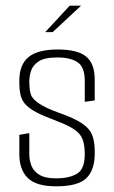

<svg xmlns="http://www.w3.org/2000/svg" viewBox="-20 -649 402 675"><path d="M177 6Q107 6 77.5 -23.5Q48 -53 48 -106V-175L83 -181V-107Q83 -86 90.5 -66.5Q98 -47 118.5 -34.5Q139 -22 177 -22Q224 -22 251 -38.5Q278 -55 278 -107Q278 -150 264 -171.5Q250 -193 212 -210Q204 -214 182 -222.5Q160 -231 138.5 -240Q117 -249 110 -253Q75 -271 61.5 -292.5Q48 -314 48 -355V-366Q48 -422 80.5 -448.5Q113 -475 183 -475Q253 -475 283 -450Q313 -425 313 -369V-296L278 -291V-365Q278 -413 253 -430Q228 -447 182 -447Q136 -447 115.5 -433Q95 -419 89 -399.5Q83 -380 83 -363Q83 -324 92.5 -308.5Q102 -293 129 -278Q150 -266 182 -254.5Q214 -243 234 -234Q280 -213 296.5 -188.5Q313 -164 313 -117V-109Q313 -52 284 -23Q255 6 177 6ZM139 -536 225 -629H265L165 -536Z"/></svg>

Font: Smooch Sans Light
Style: Regular
Weight: 300
Designer: Robert E. Leuschke
Foundry: Robert E. Leuschke
Version: Version 1.010; ttfautohint (v1.8.3)